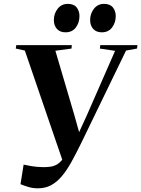

<svg xmlns="http://www.w3.org/2000/svg" viewBox="-20 -982 748 1016"><path d="M180.5 14.5Q153 14.5 128.8 7Q104.5 -0.5 88.5 -7.5L105 -111Q122 -107 141.2 -103.8Q160.5 -100.5 178.5 -99Q196.5 -97.5 209.5 -97.5Q231 -97.5 248.8 -100.2Q266.5 -103 282.2 -112.2Q298 -121.5 313.5 -141.8Q329 -162 345.5 -198L319.5 -107.5L111.5 -714.5L63.5 -725L66 -743H360L358.5 -725L273 -713.5L373.5 -372.5L408 -249.5L369 -218L439 -370.5L589 -713L508.5 -725L510.5 -743H707.5L705 -725L647 -714.5L407.5 -220.5Q381.5 -167.5 357.5 -124.2Q333.5 -81 307.5 -50Q281.5 -19 250.8 -2.2Q220 14.5 180.5 14.5ZM326.5 -811Q297.5 -811 281.2 -829Q265 -847 265 -876Q265 -910 285.2 -935.8Q305.5 -961.5 338.5 -961.5Q371 -961.5 385.8 -942.5Q400.5 -923.5 400.5 -897Q400.5 -862.5 381.5 -836.8Q362.5 -811 326.5 -811ZM518.5 -811Q489.5 -811 473.2 -829Q457 -847 457 -876Q457 -910 477.2 -935.8Q497.5 -961.5 530.5 -961.5Q562.5 -961.5 577.5 -942.5Q592.5 -923.5 592.5 -897Q592.5 -862.5 573.2 -836.8Q554 -811 518.5 -811Z"/></svg>

Font: Merriweather 144pt
Style: Bold Italic
Weight: 700
Italic angle: -7.8°
Version: Version 2.101